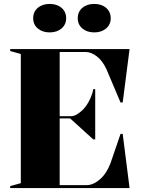

<svg xmlns="http://www.w3.org/2000/svg" viewBox="-20 -958 735 978"><path d="M32 0V-10L86 -25V-683L32 -698V-708H640L605 -436H594L522 -606Q502 -649 473 -671Q444 -693 418 -693H284V-366H339Q357 -366 373 -376Q389 -386 403 -400Q424 -422 438 -452Q452 -482 455 -504H465V-248H455L337 -355H284V-15H421Q455 -15 489 -44.5Q523 -74 543 -127L594 -276H605L640 0ZM460 -938Q497 -938 520.5 -918Q544 -898 544 -865Q544 -833 520.5 -813Q497 -793 460 -793Q423 -793 399.5 -813Q376 -833 376 -865Q376 -898 399.5 -918Q423 -938 460 -938ZM233 -938Q270 -938 293.5 -918Q317 -898 317 -865Q317 -833 293.5 -813Q270 -793 233 -793Q196 -793 172.5 -813Q149 -833 149 -865Q149 -898 172.5 -918Q196 -938 233 -938Z"/></svg>

Font: Kalnia SemiBold
Style: Regular
Weight: 600
Designer: Frida Medrano
Foundry: Frida Medrano
Version: Version 1.105